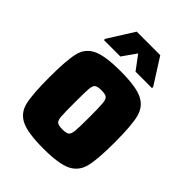

<svg xmlns="http://www.w3.org/2000/svg" viewBox="-206 -811 923 923"><g transform="rotate(45 255.0 -349.5)"><path d="M33 -255Q33 -371 45.5 -422.5Q58 -474 104 -496Q150 -518 255 -518Q360 -518 405.5 -495.5Q451 -473 464 -421.5Q477 -370 477 -255Q477 -140 464 -88.5Q451 -37 405.5 -14.5Q360 8 255 8Q150 8 104 -14Q58 -36 45.5 -87.5Q33 -139 33 -255ZM305 -255Q305 -324 302.5 -348.5Q300 -373 290.5 -380.5Q281 -388 255 -388Q228 -388 218.5 -380.5Q209 -373 207 -349Q205 -325 205 -255Q205 -185 207 -161Q209 -137 218.5 -129.5Q228 -122 255 -122Q281 -122 290.5 -129.5Q300 -137 302.5 -161.5Q305 -186 305 -255ZM92 -567V-575L175 -707H335L419 -575V-567H307L254 -638L204 -567Z"/></g></svg>

Font: Saira Semi Condensed ExtraBold
Style: Regular
Weight: 800
Width: 4
Designer: Hector Gatti with collaboration of the Omnibus-Type team
Foundry: Omnibus-Type
Version: Version 1.001; ttfautohint (v1.8)